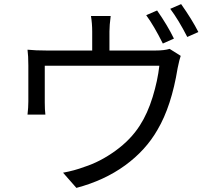

<svg xmlns="http://www.w3.org/2000/svg" viewBox="-20 -867 1040 935"><path d="M745 -816Q796 -743 827 -679L773 -655Q730 -741 692 -793ZM862 -847Q915 -772 946 -711L892 -687Q849 -771 809 -824ZM519 -789Q513 -743 513 -714V-621H737Q780 -621 806 -629L860 -595Q854 -579 845 -535Q815 -350 747 -235Q690 -135 589 -61.5Q488 12 352 48L287 -26Q342 -36 390 -54Q468 -79 542.5 -133Q617 -187 661 -256Q699 -315 723.5 -395Q748 -475 756 -547H198V-368Q198 -332 201 -309H114Q118 -343 118 -373V-548Q118 -596 114 -625Q153 -621 207 -621H429V-714Q429 -752 423 -789Z"/></svg>

Font: Noto Sans SC
Style: Regular
Weight: 400
Designer: Ryoko NISHIZUKA  (kana, bopomofo & ideographs); Paul D. Hunt (Latin, Greek & Cyrillic); Sandoll Communications , Soo-you
Foundry: Adobe
Version: Version 2.002;hotconv 1.0.116;makeotfexe 2.5.65601